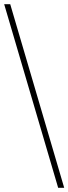

<svg xmlns="http://www.w3.org/2000/svg" viewBox="-20 -780 328 921"><path d="M259 121 0 -760H29L288 121Z"/></svg>

Font: Noto Serif Khmer Thin
Style: Regular
Weight: 250
Version: Version 2.003